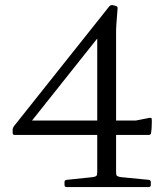

<svg xmlns="http://www.w3.org/2000/svg" viewBox="-20 -754 675 774"><path d="M248 0Q240 0 240 -9V-20Q240 -28 249 -29L354 -40Q366 -42 369 -45.5Q372 -49 372 -61V-628L408 -644L86 -239L64 -268H527L578 -278Q588 -280 590 -278.5Q592 -277 592 -267Q592 -255 591.5 -243.5Q591 -232 589 -218Q588 -210 579 -210H39Q31 -210 31 -219V-230Q31 -235 32.5 -238.5Q34 -242 36 -245L421 -729Q427 -735 436 -733L447 -730Q455 -728 454 -720L449 -654Q448 -643 448 -633.5Q448 -624 448 -613V-59Q448 -48 451.5 -45Q455 -42 467 -40L580 -29Q588 -28 588 -19V-8Q588 0 579 0Z"/></svg>

Font: Hahmlet Light
Style: Regular
Weight: 300
Designer: Minjoo Ham & Mark Frömberg
Foundry: hypertype
Version: Version 1.002